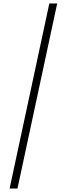

<svg xmlns="http://www.w3.org/2000/svg" viewBox="-20 -819 382 1098"><path d="M262 -799H307L80 259H35Z"/></svg>

Font: Noto Serif Sinhala ExtraCondensed Light
Style: Regular
Weight: 300
Width: 2
Designer: Jelle Bosma - Monotype Design Team
Foundry: Monotype Imaging Inc.
Version: Version 2.007; ttfautohint (v1.8.4.7-5d5b)